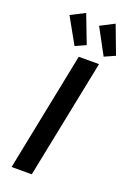

<svg xmlns="http://www.w3.org/2000/svg" viewBox="-180 -1030 743 1092"><g transform="rotate(20 192.0 -484.0)"><path d="M187 -719.7H309.6L164.6 0H42.5ZM56.2 -924.8 141.6 -968.3 207 -797.4 143.6 -768.6ZM235.4 -924.8 319.8 -968.3 384.3 -797.4 319.8 -768.6Z"/></g></svg>

Font: Reddit Sans Vanilla SemiBold
Style: Italic
Weight: 600
Italic angle: -11.25°
Designer: Stephen Hutchings
Version: Version 1.013